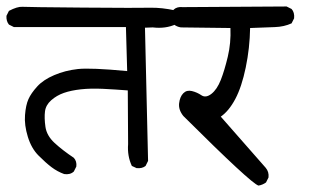

<svg xmlns="http://www.w3.org/2000/svg" viewBox="-27 -576 1047 601"><path d="M400.4 -49.8 385.7 -56.6Q371.1 -87.9 374 -125L373 -293Q335.9 -295.9 296.4 -297.9Q256.8 -299.8 226.1 -296.4Q195.3 -293 172.9 -285.2Q150.4 -277.3 133.3 -262.2Q116.2 -247.1 113.8 -227.1Q111.3 -207 115.2 -179.2Q119.1 -151.4 144 -128.4Q168.9 -105.5 204.1 -82Q213.9 -71.3 211.9 -54.7L204.1 -39.1Q192.4 -28.3 173.8 -31.2Q152.3 -39.1 134.3 -52.7Q116.2 -66.4 93.8 -88.9Q71.3 -111.3 60.1 -147.9Q48.8 -184.6 51.3 -215.8Q53.7 -247.1 62 -265.6Q70.3 -284.2 89.4 -305.2Q108.4 -326.2 142.6 -340.8Q176.8 -355.5 216.8 -359.9Q256.8 -364.3 371.1 -353.5L367.2 -491.2H16.6L1 -499Q-7.8 -509.8 -6.8 -526.4L1 -542Q27.3 -555.7 43 -554.7Q58.6 -553.7 233.4 -552.2Q408.2 -550.8 443.4 -551.8Q478.5 -552.7 523.4 -543Q533.2 -532.2 531.2 -514.6L523.4 -500Q491.2 -485.4 451.2 -490.2L426.8 -489.3L436.5 -72.3L428.7 -56.6Q418 -47.9 400.4 -49.8Z M782.2 4.9Q759.8 -1 546.9 -212.9Q531.2 -232.4 533.7 -252.9Q536.1 -273.4 546.9 -284.2Q557.6 -294.9 573.7 -291Q589.8 -287.1 603.5 -277.8Q617.2 -268.6 634.8 -282.2Q652.3 -295.9 664.1 -325.7Q675.8 -355.5 686 -398.4Q696.3 -441.4 694.3 -488.3L539.1 -490.2Q526.4 -492.2 516.6 -500Q507.8 -512.7 508.8 -529.3L516.6 -545.9Q527.3 -555.7 544.9 -553.7L870.1 -555.7L885.7 -547.9Q895.5 -537.1 893.6 -518.6L885.7 -502.9Q862.3 -492.2 833.5 -491.2Q804.7 -490.2 755.9 -488.3Q754.9 -425.8 742.2 -364.7Q729.5 -303.7 709.5 -266.1Q689.5 -228.5 664.1 -210.9L804.7 -50.8Q815.4 -38.1 813.5 -20.5L805.7 -4.9Q794.9 2.9 782.2 4.9Z"/></svg>

Font: JasonHandwriting1
Style: Regular
Weight: 400
Version: Version 1.48.20